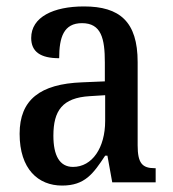

<svg xmlns="http://www.w3.org/2000/svg" viewBox="-20 -567 537 597"><path d="M173 10C244 10 270 -27 307 -83H314L329 0H464V-44H461C422 -44 408 -60 408 -115V-374C408 -500 352 -547 241 -547C146 -547 77 -514 77 -449C77 -406 106 -386 164 -386C164 -451 178 -495 235 -495C295 -495 306 -447 306 -373V-314L235 -311C105 -306 41 -257 41 -151C41 -41 99 10 173 10ZM207 -48C165 -48 146 -84 146 -145C146 -223 174 -263 259 -268L307 -271V-191C307 -108 267 -48 207 -48Z"/></svg>

Font: Noto Serif Bengali Condensed Medium
Style: Regular
Weight: 500
Width: 3
Designer: Juan Bruce, Universal Thirst, Indian Type Foundry and the Monotype Design Team.
Foundry: Monotype Imaging Inc.
Version: Version 2.003